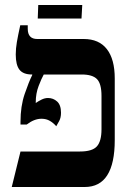

<svg xmlns="http://www.w3.org/2000/svg" viewBox="-20 -748 519 768"><path d="M27 0 62 -142H300Q349 -142 367.5 -162.5Q386 -183 386 -231V-364Q386 -413 368 -431.5Q350 -450 307 -450H155Q146 -434 134.5 -404Q123 -374 123 -339V-336Q133 -343 146 -349.5Q159 -356 172 -356Q193 -356 208.5 -342Q224 -328 224 -297Q224 -277 216.5 -263.5Q209 -250 205 -243Q194 -256 179.5 -264.5Q165 -273 146 -273Q117 -273 87 -250H62V-261Q62 -323 78.5 -371.5Q95 -420 109 -448V-450H108Q73 -450 58 -469Q43 -488 43 -530Q43 -554 47.5 -580Q52 -606 61 -647H91V-633Q91 -592 129 -592H315Q376 -592 407.5 -551.5Q439 -511 439 -434V-188Q439 0 319 0ZM131 -674 133 -728H309L306 -674Z"/></svg>

Font: Noto Serif Hebrew Condensed
Style: Bold
Weight: 700
Width: 3
Designer: Monotype Design Team
Foundry: Monotype Imaging Inc.
Version: Version 2.004; ttfautohint (v1.8.4.7-5d5b)